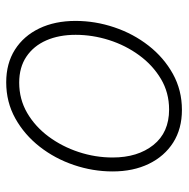

<svg xmlns="http://www.w3.org/2000/svg" viewBox="-14 -570 595 606"><g transform="rotate(-90 283.0 -266.5)"><path d="M239.7 10.7Q180.2 10.7 136.7 -16.8Q93.3 -44.4 69.3 -93.8Q45.4 -143.1 45.4 -208Q45.4 -270.5 65.7 -330.3Q85.9 -390.1 123.5 -438.2Q161.1 -486.3 212.6 -515.1Q264.2 -543.9 326.7 -543.9Q386.2 -543.9 429.7 -516.4Q473.1 -488.8 496.8 -439.5Q520.5 -390.1 520.5 -325.2Q520.5 -262.7 500.2 -202.6Q480 -142.6 442.4 -94.5Q404.8 -46.4 353.3 -17.8Q301.8 10.7 239.7 10.7ZM240.7 -29.8Q294.4 -29.8 337.6 -55.7Q380.9 -81.5 412.1 -124.3Q443.4 -167 460 -219.2Q476.6 -271.5 476.6 -324.7Q476.6 -377.4 459 -417.5Q441.4 -457.5 407.7 -480.2Q374 -502.9 325.7 -502.9Q273.4 -502.9 230.2 -477.8Q187 -452.6 155.5 -410.2Q124 -367.7 106.7 -315.2Q89.4 -262.7 89.4 -208Q89.4 -128.9 128.9 -79.3Q168.5 -29.8 240.7 -29.8Z"/></g></svg>

Font: Inter 20pt ExtraLight
Style: Italic
Weight: 250
Italic angle: -9.3988°
Version: Version 4.001;git-66647c0bb